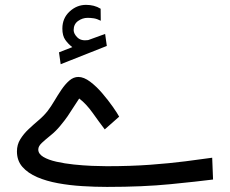

<svg xmlns="http://www.w3.org/2000/svg" viewBox="-20 -754 927 774"><path d="M271.5 -564 217.8 -543 224.6 -495.1 410.6 -568.8 403.8 -617.2 339.4 -593.8Q337.9 -593.3 336.7 -592.8Q335.4 -592.3 334.5 -592.3Q307.1 -588.4 292.2 -602.8Q277.3 -617.2 276.9 -632.3Q276.9 -656.7 294.7 -669.4Q312.5 -682.1 333.5 -682.1Q344.7 -682.1 357.9 -680.2Q371.1 -678.2 386.2 -670.4L385.7 -718.8Q372.1 -727.1 357.7 -730.7Q343.3 -734.4 326.7 -734.4Q289.6 -734.4 260.5 -707.5Q231.4 -680.7 231.4 -638.7Q231.4 -609.9 243.2 -593.3Q254.9 -576.7 271.5 -564ZM410.6 -84Q385.7 -84 350.6 -85.4Q315.4 -86.9 277.8 -90.8Q240.2 -94.7 207.5 -102.1Q174.8 -109.4 154.5 -121.6Q134.3 -133.8 134.3 -151.4Q134.3 -164.6 148.9 -178.2Q163.6 -191.9 184.3 -208.5Q205.1 -225.1 223.1 -247.1Q241.7 -269.5 252.7 -285.6Q263.7 -301.8 273.9 -318.1Q284.2 -334.5 299.3 -356.9Q327.6 -335.4 353.8 -298.6Q379.9 -261.7 402.3 -232.4L460.4 -283.7Q453.1 -297.4 434.8 -323.5Q416.5 -349.6 392.8 -377.4Q369.1 -405.3 343.5 -424.6Q317.9 -443.8 295.9 -443.8Q276.4 -443.8 259.5 -429.2Q242.7 -414.6 227.8 -392.6Q212.9 -370.6 199.2 -347.4Q185.5 -324.2 172.4 -307.1Q157.2 -287.6 136.2 -269.8Q115.2 -252 95.2 -233.2Q75.2 -214.4 61.8 -192.6Q48.3 -170.9 48.3 -143.6Q48.3 -106.4 70.3 -81.3Q92.3 -56.2 129.6 -40Q167 -23.9 213.9 -15.4Q260.7 -6.8 311.8 -3.7Q362.8 -0.5 411.6 -0.5Q556.2 -0.5 667 -11.5Q777.8 -22.5 838.9 -30.3L835.4 -118.2Q791 -111.8 728 -103.8Q665 -95.7 585.4 -89.8Q505.9 -84 410.6 -84Z"/></svg>

Font: Vazirmatn RD NL
Style: Regular
Weight: 400
Designer: Saber Rastikerdar
Foundry: Saber Rastikerdar
Version: Version 32.101